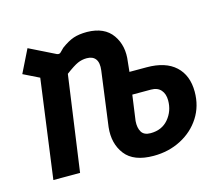

<svg xmlns="http://www.w3.org/2000/svg" viewBox="-81 -621 858 736"><g transform="rotate(-15 348.5 -252.5)"><path d="M444 10Q365 10 331.5 -33.5Q298 -77 305 -141L334 -358Q338 -388 327 -403Q316 -418 292 -418Q273 -418 256 -410.5Q239 -403 207 -379L154 0H48L101 -392L38 -423L83 -514L186 -463Q196 -459 202 -466L216 -480Q243 -500 265 -507.5Q287 -515 319 -515Q388 -514 419 -470Q450 -426 441 -364L437 -325H505Q580 -325 619.5 -288.5Q659 -252 659 -187Q659 -130 630.5 -85.5Q602 -41 553 -15.5Q504 10 444 10ZM455 -77Q500 -77 526 -108Q552 -139 552 -181Q552 -207 538.5 -222.5Q525 -238 499 -238H425L411 -137Q409 -110 419 -93.5Q429 -77 455 -77Z"/></g></svg>

Font: Finlandica Medium
Style: Italic
Weight: 500
Italic angle: -8°
Designer: Niklas Ekholm, Juho Hiilivirta, Jaakko Suomalainen
Foundry: Helsinki Type Studio
Version: Version 1.063